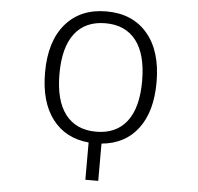

<svg xmlns="http://www.w3.org/2000/svg" viewBox="-62 -803 1123 1087"><g transform="rotate(5 500.0 -260.0)"><path d="M816.4 -365.2Q816.4 -198.2 742.7 -101.1Q668.9 -3.9 536.1 7.8V219.7H462.9V7.8Q331.1 -3.9 256.8 -101.1Q182.6 -198.2 182.6 -365.2Q182.6 -543 267.1 -641.6Q351.6 -740.2 499.5 -740.2Q647.5 -740.2 731.9 -641.6Q816.4 -543 816.4 -365.2ZM325.2 -134.8Q385.7 -56.6 499.5 -56.6Q613.3 -56.6 673.8 -134.8Q734.4 -212.9 734.4 -364.7Q734.4 -516.6 673.8 -594.7Q613.3 -672.9 499.5 -672.9Q385.7 -672.9 325.2 -594.7Q264.6 -516.6 264.6 -364.7Q264.6 -212.9 325.2 -134.8Z"/></g></svg>

Font: GenEi Gothic M SemiLight
Style: Regular
Weight: 350
Designer: o_tamon (Modified); [Source Han Sans]
Ryoko NISHIZUKA  (kana & ideographs); Paul D. Hunt (Latin, Greek & Cyrillic); Wenl
Version: Version 1.1a;Original Version 1.004